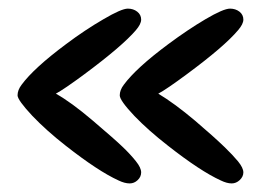

<svg xmlns="http://www.w3.org/2000/svg" viewBox="-20 -472 624 443"><path d="M510.7 -452.1Q523.4 -452.1 532.5 -445.1Q541.5 -438 541.5 -426.8Q541.5 -416.5 529.3 -402.3Q497.6 -364.7 411.1 -300.8Q364.3 -266.1 345.2 -255.9Q382.8 -233.4 430.2 -193.4Q472.7 -157.2 498 -132.8Q517.6 -113.8 529.3 -99.6Q541.5 -84.5 541.5 -74.2Q541.5 -64.5 533.2 -56.6Q524.9 -48.8 514.6 -48.8Q503.4 -48.8 489.3 -55.7Q442.4 -77.1 367.7 -135.7Q321.3 -171.9 290 -204.6Q256.3 -240.2 256.3 -252Q256.3 -264.2 265.6 -276.4Q293.9 -314.9 368.2 -370.1Q413.6 -403.8 454.1 -427.7Q495.6 -452.1 510.7 -452.1ZM274.9 -452.1Q287.6 -452.1 296.6 -445.1Q305.7 -438 305.7 -426.8Q305.7 -416.5 293.5 -402.3Q262.2 -365.7 174.8 -300.8Q127.9 -266.1 108.9 -255.9Q144 -236.3 193.4 -194.3Q245.6 -149.9 262.2 -133.8Q280.3 -116.7 293.5 -100.1Q305.7 -85 305.7 -74.2Q305.7 -64 297.6 -56.4Q289.6 -48.8 279.3 -48.8Q267.6 -48.8 253.4 -55.7Q206.5 -77.1 131.8 -135.7Q87.4 -170.4 54.7 -204.6Q20.5 -241.2 20.5 -252Q20.5 -264.2 29.8 -276.4Q58.1 -314.9 132.3 -370.1Q175.8 -402.8 218.8 -427.7Q260.3 -452.1 274.9 -452.1Z"/></svg>

Font: Corben
Style: Regular
Weight: 400
Designer: vernon adams
Foundry: vernon adams
Version: Version 1.100